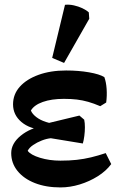

<svg xmlns="http://www.w3.org/2000/svg" viewBox="-20 -805 511 839"><path d="M244 14Q181 14 132.5 -5Q84 -24 56.5 -58Q29 -92 29 -136Q29 -178 70.5 -212Q112 -246 174 -256L182 -265L327 -300L348 -282Q351 -268 351 -249Q351 -230 348.5 -211Q346 -192 342 -178L202 -201Q183 -199 162.5 -191Q142 -183 125 -171.5Q108 -160 101 -146Q114 -128 155 -115.5Q196 -103 244 -103Q283 -103 315 -106.5Q347 -110 378 -117.5Q409 -125 442 -136L466 -88Q444 -58 407.5 -35Q371 -12 328.5 1Q286 14 244 14ZM238 -228 172 -237Q110 -241 73.5 -272Q37 -303 37 -349Q37 -393 66.5 -426Q96 -459 148.5 -478Q201 -497 269 -497Q323 -497 369 -489Q415 -481 436 -468Q444 -446 446 -416Q448 -386 444 -357L418 -341Q390 -353 365.5 -360Q341 -367 316 -370Q291 -373 259 -373Q205 -373 167 -359.5Q129 -346 115 -322Q121 -307 138.5 -293.5Q156 -280 181 -272Q206 -264 232 -262ZM260 -530 208 -552 264 -784Q283 -786 303 -781.5Q323 -777 340 -769Q357 -761 368 -751L370 -723Z"/></svg>

Font: Eczar SemiBold
Style: Regular
Weight: 600
Designer: Vaibhav Singh
Foundry: Rosetta Type Foundry
Version: Version 2.000